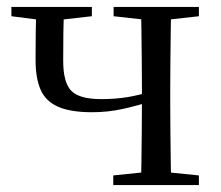

<svg xmlns="http://www.w3.org/2000/svg" viewBox="-20 -536 640 556"><path d="M247 -211Q184 -211 148 -227Q112 -243 97.5 -276.5Q83 -310 83 -362Q83 -405 83.5 -442Q84 -479 85 -516H166Q164 -477 163.5 -441Q163 -405 163 -360Q163 -297 186.5 -273Q210 -249 273 -249Q313 -249 347.5 -254.5Q382 -260 425 -273V-245Q379 -230 335.5 -220.5Q292 -211 247 -211ZM388 0Q389 -24 389.5 -65Q390 -106 390.5 -152Q391 -198 391 -234V-288Q391 -322 390.5 -366Q390 -410 389.5 -451Q389 -492 388 -516H476Q475 -492 474.5 -451Q474 -410 473.5 -366Q473 -322 473 -288V-229Q473 -194 473.5 -150Q474 -106 474.5 -65Q475 -24 476 0ZM13 -489V-516H246V-489L140 -477H107ZM308 0V-28L415 -39H447L556 -28V0ZM309 -489V-516H556V-489L449 -477H417Z"/></svg>

Font: Noto Serif JP
Style: Regular
Weight: 400
Designer: Ryoko NISHIZUKA  (kana & ideographs); Frank Grießhammer (Latin, Greek & Cyrillic); Wenlong ZHANG  (bopomofo); Sandoll Co
Foundry: Adobe
Version: Version 2.003-H1;hotconv 1.1.1;makeotfexe 2.6.0